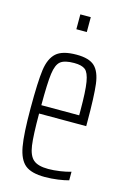

<svg xmlns="http://www.w3.org/2000/svg" viewBox="-109 -738 533 799"><g transform="rotate(15 158.0 -338.0)"><path d="M279 -241H76Q76 -147 82 -104.5Q88 -62 108 -45Q128 -28 172 -28Q195 -28 222.5 -32Q250 -36 269 -42V-5Q252 0 223.5 4Q195 8 167 8Q109 8 82 -14Q55 -36 45.5 -89.5Q36 -143 36 -254Q36 -368 43 -419Q50 -470 76.5 -494Q103 -518 164 -518Q218 -518 242 -495.5Q266 -473 272.5 -421.5Q279 -370 279 -256ZM76 -277H239V-297Q239 -381 232.5 -419.5Q226 -458 211 -470Q196 -482 163 -482Q122 -482 104.5 -468Q87 -454 81.5 -413Q76 -372 76 -277ZM135 -620V-684H180V-620Z"/></g></svg>

Font: Saira Ultra Condensed ExLight
Style: Regular
Weight: 200
Width: 1
Designer: Hector Gatti with collaboration of the Omnibus-Type team
Foundry: Omnibus-Type
Version: Version 1.001; ttfautohint (v1.8)